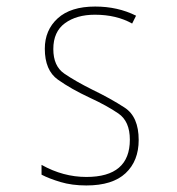

<svg xmlns="http://www.w3.org/2000/svg" viewBox="-20 -557 540 587"><path d="M404 -129Q404 -200 361 -228Q318 -256 262 -283Q210 -309 176.5 -332Q143 -355 143 -407Q143 -460 178.5 -486Q214 -512 270 -512Q336 -512 384 -485L396 -509Q340 -537 271 -537Q196 -537 156.5 -501Q117 -465 117 -408Q117 -342 157 -313.5Q197 -285 255 -258Q307 -234 342 -210Q377 -186 377 -130Q377 -16 244 -16Q173 -16 107 -53V-23Q130 -11 165 -0.5Q200 10 244 10Q324 10 364 -27.5Q404 -65 404 -129Z"/></svg>

Font: Noto Sans Mono UI Condensed Thin
Style: Regular
Weight: 250
Width: 3
Designer: Monotype Design team
Foundry: Monotype Imaging Inc.
Version: 1.000